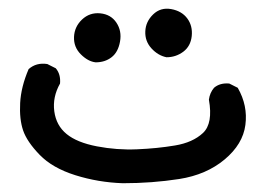

<svg xmlns="http://www.w3.org/2000/svg" viewBox="-20 -248 586 442"><path d="M262.7 173.8Q206.1 171.9 153.3 155.3Q100.6 138.7 71.3 108.4Q42 78.1 33.2 52.2Q24.4 26.4 26.4 -10.7Q28.3 -47.9 45.9 -88.9Q63.5 -104.5 88.9 -100.6L108.4 -90.8Q120.1 -77.1 118.2 -55.7Q100.6 -24.4 105 8.3Q109.4 41 133.3 60.5Q157.2 80.1 203.1 88.9Q249 97.7 295.4 95.7Q341.8 93.8 382.8 86.9Q423.8 80.1 447.3 58.1Q470.7 36.1 460.9 -18.6Q462.9 -34.2 472.7 -45.9Q486.3 -57.6 507.8 -55.7L527.3 -45.9Q550.8 -4.9 544.9 39.6Q539.1 84 497.1 119.1Q455.1 154.3 392.6 164.1Q330.1 173.8 262.7 173.8ZM200.2 -104.5Q182.6 -106.4 166 -123Q149.4 -139.6 150.4 -163.1Q151.4 -186.5 168.9 -203.1Q186.5 -219.7 210.9 -217.3Q235.4 -214.8 248 -195.8Q260.7 -176.8 256.3 -152.3Q252 -127.9 236.8 -116.2Q221.7 -104.5 200.2 -104.5ZM363.3 -116.2Q343.8 -120.1 328.6 -136.7Q313.5 -153.3 314.5 -175.8Q315.4 -198.2 332.5 -214.8Q349.6 -231.4 374 -227.1Q398.4 -222.7 411.1 -205.6Q423.8 -188.5 421.4 -165Q418.9 -141.6 401.9 -128.9Q384.8 -116.2 363.3 -116.2Z"/></svg>

Font: JasonHandwriting4
Style: Regular
Weight: 400
Version: Version 1.01.21